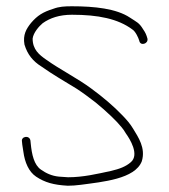

<svg xmlns="http://www.w3.org/2000/svg" viewBox="-20 -615 540 612"><path d="M450 -492C446.7 -503.7 444.1 -510.3 436 -522C423.3 -543.1 414.9 -545 394 -559C351.1 -587.6 281.3 -595 209 -595C185.7 -595 168.6 -594 150 -587C116.9 -576.6 99.3 -565.7 79 -542C64 -523.3 52.4 -504.1 58 -473C67.5 -441.3 85 -419.8 112 -403C145.3 -379.2 187.8 -354.5 223 -333C243.9 -319.5 265.3 -303.4 284 -289L310 -267C318.7 -259 326.7 -251.7 334 -245L352 -227C362.8 -214.9 372.9 -204.8 381 -190C394 -172.1 425.1 -122.1 397 -98C381.2 -84.2 361.5 -76.6 333 -70C289.8 -60.7 245.2 -50 197 -50C185.7 -50.7 176 -51.3 168 -52C144.8 -54.1 125.9 -63.4 111 -74C88.5 -89 81.4 -122.7 78 -157L77 -167C74 -185.2 46.7 -180.5 50 -164L51 -154C52.3 -146.7 53.5 -139.2 54.5 -131.5C58.9 -97.5 71.9 -67.4 95 -52C122.8 -33.5 150.6 -25.5 196 -23C208.7 -23 222.7 -24 238 -26C306.9 -35.4 410.2 -44.2 432 -101C445 -143.4 420.3 -178.2 404.5 -204.5C394.7 -220.8 384.6 -232.2 371.5 -246C341.9 -277.1 307.4 -306 272 -332C227.7 -365.2 172.7 -392.3 127 -425C105 -440.3 84 -457.1 84 -492C86.4 -510.9 104.2 -531.1 116 -541C139.5 -557.8 169.5 -568 209.5 -568C292.5 -568 356.2 -555.3 402 -521C411.2 -515.5 420.9 -495.9 424 -485C426.9 -467.5 453.4 -474.9 450 -492Z"/></svg>

Font: Take Off
Style: Regular, Eh
Weight: 400
Foundry: Cannot Into Space Fonts
Version: Version 0.89